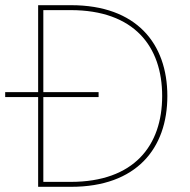

<svg xmlns="http://www.w3.org/2000/svg" viewBox="-32 -720 732 740"><path d="M115 0H242C494 0 613 -148 613 -350C613 -552 494 -700 242 -700H115V-365H-12V-346H115ZM240 -19H135V-346H348V-365H135V-681H240C485 -681 593 -541 593 -350C593 -159 485 -19 240 -19Z"/></svg>

Font: Chess Sans Thin
Style: Regular
Weight: 100
Designer: Wolf Bōese
Foundry: Wolf Bōese
Version: Version 7.223;Glyphs 3.3 (3306)